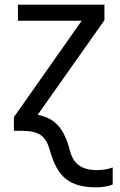

<svg xmlns="http://www.w3.org/2000/svg" viewBox="-20 -556 510 816"><path d="M140.1 -67.9Q194.8 -58.1 227.1 -22.2Q259.3 13.7 276.9 83Q288.1 127.4 316.2 147.2Q344.2 167 393.1 167Q427.2 167 459 155.8V228Q430.2 240.2 387.2 240.2Q305.7 240.2 260.7 205.1Q215.8 169.9 191.9 83Q179.2 35.6 152.6 17.8Q126 0 74.2 0H39.1V-58.1L327.1 -467.8H56.2V-536.1H423.8V-470.2Z"/></svg>

Font: NotoSans
Style: Regular
Weight: 400
Designer: Monotype Design team
Foundry: Monotype Imaging Inc.
Version: Version 1.04; ttfautohint (v1.4.1)